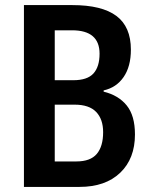

<svg xmlns="http://www.w3.org/2000/svg" viewBox="-20 -734 593 754"><path d="M264 -714Q380 -714 437 -671.5Q494 -629 494 -539Q494 -473 465.5 -431.5Q437 -390 387 -379V-374Q445 -360 477.5 -320Q510 -280 510 -206Q510 -111 452 -55.5Q394 0 292 0H74V-714ZM268 -419Q323 -419 347 -445.5Q371 -472 371 -523Q371 -615 263 -615H195V-419ZM195 -323V-100H280Q335 -100 360 -129.5Q385 -159 385 -215Q385 -266 357.5 -294.5Q330 -323 273 -323Z"/></svg>

Font: Noto Sans Myanmar UI Condensed SemiBold
Style: Regular
Weight: 600
Width: 3
Designer: Monotype Design Team
Foundry: Monotype Imaging Inc.
Version: Version 2.103; ttfautohint (v1.8.4.7-5d5b)